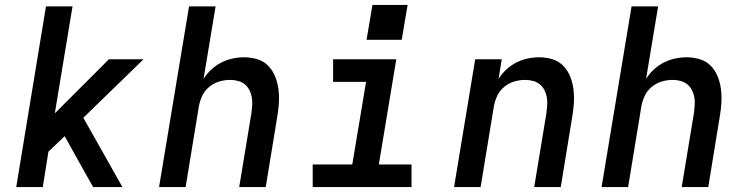

<svg xmlns="http://www.w3.org/2000/svg" viewBox="-20 -761 3040 781"><path d="M46 0 167 -735H275L203 -300L423 -520H564L319 -282L478 0H359L334 -44L243 -207L177 -144L154 0Z M627 0 749 -735H857L808 -440Q821 -461 840 -478.5Q859 -496 881 -507Q903 -518 926.5 -523Q950 -528 973 -528Q1001 -528 1027 -520Q1053 -512 1071 -493.5Q1089 -475 1099 -450.5Q1109 -426 1112.5 -399Q1116 -372 1114.5 -344Q1113 -316 1108 -288L1061 0H953L1003 -303Q1005 -319 1006 -335.5Q1007 -352 1004 -367Q1001 -382 994 -395.5Q987 -409 975 -418.5Q963 -428 947.5 -432Q932 -436 916 -436Q894 -436 872 -429.5Q850 -423 831.5 -408Q813 -393 803 -372Q793 -351 789 -329L735 0Z M1252 0V-92H1413L1469 -428H1335V-520H1592L1521 -92H1654V0ZM1471 -599 1495 -741H1638L1614 -599Z M1827 0 1913 -520H2021L2008 -440Q2021 -461 2040 -478.5Q2059 -496 2081 -507Q2103 -518 2126.5 -523Q2150 -528 2173 -528Q2201 -528 2227 -520Q2253 -512 2271 -493.5Q2289 -475 2299 -450.5Q2309 -426 2312.5 -399Q2316 -372 2314.5 -344Q2313 -316 2308 -288L2261 0H2153L2203 -303Q2205 -319 2206 -335.5Q2207 -352 2204 -367Q2201 -382 2194 -395.5Q2187 -409 2175 -418.5Q2163 -428 2147.5 -432Q2132 -436 2116 -436Q2094 -436 2072 -429.5Q2050 -423 2031.5 -408Q2013 -393 2003 -372Q1993 -351 1989 -329L1935 0Z M2427 0 2549 -735H2657L2608 -440Q2621 -461 2640 -478.5Q2659 -496 2681 -507Q2703 -518 2726.5 -523Q2750 -528 2773 -528Q2801 -528 2827 -520Q2853 -512 2871 -493.5Q2889 -475 2899 -450.5Q2909 -426 2912.5 -399Q2916 -372 2914.5 -344Q2913 -316 2908 -288L2861 0H2753L2803 -303Q2805 -319 2806 -335.5Q2807 -352 2804 -367Q2801 -382 2794 -395.5Q2787 -409 2775 -418.5Q2763 -428 2747.5 -432Q2732 -436 2716 -436Q2694 -436 2672 -429.5Q2650 -423 2631.5 -408Q2613 -393 2603 -372Q2593 -351 2589 -329L2535 0Z"/></svg>

Font: Iosevka SS04 SmBd Ex Obl
Style: Regular
Weight: 600
Width: 7
Italic angle: -9°
Monospace: yes
Designer: Belleve Invis
Foundry: Belleve Invis
Version: Version 19.0.0; ttfautohint (v1.8.4)